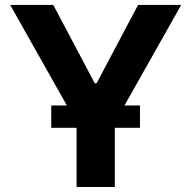

<svg xmlns="http://www.w3.org/2000/svg" viewBox="-20 -747 764 767"><path d="M247.2 -325.6H184.7V-236.5H285.9V0H438.6V-236.5H539.1V-325.6H477.3L703.8 -727.3H531.6L365.8 -414.1H358.7L192.8 -727.3H20.6Z"/></svg>

Font: Inter-Hewn
Style: Bold
Weight: 700
Designer: Rasmus Andersson
Foundry: rsms
Version: Version 3.012;git-f93a4a705